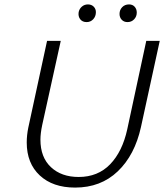

<svg xmlns="http://www.w3.org/2000/svg" viewBox="-20 -843 743 869"><path d="M101 -198Q101 -231 108 -265L193 -658H255L171 -277Q163 -239 163 -211Q163 -131 210.5 -86.5Q258 -42 336 -42Q423 -42 478.5 -99.5Q534 -157 556 -258L642 -658H703L618 -268Q590 -141 513 -67.5Q436 6 320 6Q219 6 160 -49Q101 -104 101 -198ZM336 -788Q339 -803 350.5 -813Q362 -823 378 -823Q394 -823 404 -813Q414 -803 414 -788Q414 -769 402 -756Q390 -743 372 -743Q353 -743 343 -756Q333 -769 336 -788ZM521 -780Q521 -798 533 -810.5Q545 -823 564 -823Q580 -823 589.5 -812.5Q599 -802 599 -786Q599 -768 587 -755.5Q575 -743 557 -743Q541 -743 531 -753.5Q521 -764 521 -780Z"/></svg>

Font: Ysabeau Semilight
Style: Italic
Weight: 300
Italic angle: -12°
Designer: Christian Thalmann (Catharsis Fonts)
Version: Version 0.003